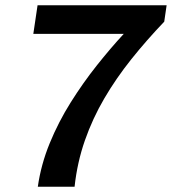

<svg xmlns="http://www.w3.org/2000/svg" viewBox="-20 -706 654 726"><path d="M123 0Q135 -84 168 -164.5Q201 -245 247.5 -319Q294 -393 346 -458.5Q398 -524 448 -578H106L122 -686H610L601 -624Q534 -554 476.5 -482Q419 -410 374.5 -334Q330 -258 301 -175Q272 -92 262 0Z"/></svg>

Font: Chivo Medium Medium
Style: Italic
Weight: 500
Italic angle: -8.05°
Version: Version 2.002